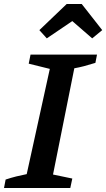

<svg xmlns="http://www.w3.org/2000/svg" viewBox="-25 -936 529 956"><path d="M-5 0 3 -42Q30 -51 56 -57.5Q82 -64 108 -69L223 -593L118 -619L127 -664H458L450 -623Q418 -613 393 -606.5Q368 -600 345 -596L239 -67L335 -47L325 0ZM382 -916 484 -786 434 -745 335 -831 208 -745 171 -786 307 -916Z"/></svg>

Font: Piazzolla Thin
Style: Bold Italic
Weight: 700
Italic angle: -11.3°
Version: Version 2.005